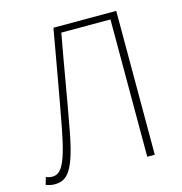

<svg xmlns="http://www.w3.org/2000/svg" viewBox="-109 -825 887 936"><g transform="rotate(-15 335.0 -356.5)"><path d="M53 13C118 13 156 -27 193 -232C222 -386 246 -538 275 -693H523V0H561V-726H244C213 -551 187 -400 156 -237C121 -53 90 -26 51 -26C40 -26 31 -28 20 -33L9 4C26 11 42 13 53 13Z"/></g></svg>

Font: Source Han Sans JP VF
Style: Regular
Weight: 250
Designer: Ryoko NISHIZUKA 西塚涼子 (kana, bopomofo & ideographs); Paul D. Hunt (Latin, Greek & Cyrillic); Sandoll Communications 산돌커뮤니
Foundry: Adobe
Version: Version 2.004;hotconv 1.0.118;makeotfexe 2.5.65603